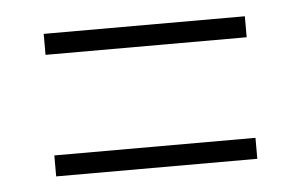

<svg xmlns="http://www.w3.org/2000/svg" viewBox="-31 -513 487 310"><g transform="rotate(-5 212.5 -357.5)"><path d="M49 -439H375V-473H49ZM49 -242H375V-276H49Z"/></g></svg>

Font: Noto Serif Tamil ExtraCondensed ExtraLight
Style: Regular
Weight: 200
Width: 2
Designer: Indian Type Foundry, Tom Grace, and the Monotype Design Team
Foundry: Monotype Imaging Inc.
Version: Version 2.004